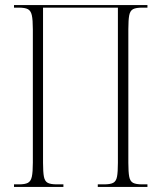

<svg xmlns="http://www.w3.org/2000/svg" viewBox="-20 -734 599 754"><path d="M35 0V-10H55Q78 -10 89.5 -16Q101 -22 105 -40Q109 -58 109 -95V-619Q109 -656 105 -674Q101 -692 89.5 -698Q78 -704 54 -704H35V-714H559V-704H538Q514 -704 502.5 -698Q491 -692 487.5 -674Q484 -656 484 -619V-95Q484 -58 487.5 -40Q491 -22 502.5 -16Q514 -10 538 -10H559V0H364V-10H389Q413 -10 424.5 -16Q436 -22 439.5 -40Q443 -58 443 -95V-704H149V-95Q149 -58 152.5 -40Q156 -22 167.5 -16Q179 -10 203 -10H229V0Z"/></svg>

Font: Noto Serif Display ExtraCondensed ExtraLight
Style: Regular
Weight: 200
Width: 2
Designer: Monotype Design Team
Foundry: Monotype Imaging Inc.
Version: Version 2.009